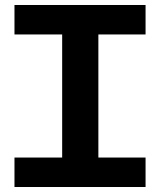

<svg xmlns="http://www.w3.org/2000/svg" viewBox="-20 -749 642 769"><path d="M229 -102V-627H374V-102ZM38 0V-118H563V0ZM38 -611V-729H563V-611Z"/></svg>

Font: Hubot Sans Condensed ExtraLight SemiBold
Style: Regular
Weight: 600
Version: Version 2.000